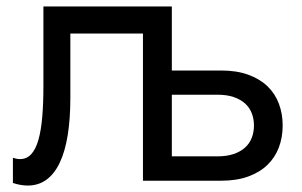

<svg xmlns="http://www.w3.org/2000/svg" viewBox="-20 -560 936 595"><path d="M20 -71Q26 -69 31.2 -68Q36.5 -67 42 -67Q63 -67 77 -82.5Q91 -98 99.2 -127.2Q107.5 -156.5 111 -198.5Q114.5 -240.5 114.5 -293V-540H512.5V-341.5H665.5Q713.5 -341.5 749.2 -328.5Q785 -315.5 808.8 -292.8Q832.5 -270 844.2 -238.8Q856 -207.5 856 -171Q856 -134.5 844.2 -103.2Q832.5 -72 808.8 -49Q785 -26 749.2 -13Q713.5 0 665.5 0H423V-456H198V-257Q198 -191.5 189.8 -140.8Q181.5 -90 165 -55.5Q148.5 -21 123.8 -3Q99 15 66 15Q44 15 20 7ZM654 -75.5Q683 -75.5 704.2 -82.8Q725.5 -90 739.5 -102.8Q753.5 -115.5 760.2 -133Q767 -150.5 767 -171Q767 -191.5 760.2 -209Q753.5 -226.5 739.5 -239.2Q725.5 -252 704.2 -259.2Q683 -266.5 654 -266.5H512.5V-75.5Z"/></svg>

Font: Vela Sans Med
Style: Regular
Weight: 500
Designer: Principal design: Mikhail Sharanda - project Manrope.
Design modification: Ravid Balaliev
Foundry: Mikhail Sharanda
Version: Version 1.001